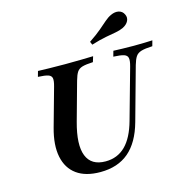

<svg xmlns="http://www.w3.org/2000/svg" viewBox="-112 -865 954 982"><g transform="rotate(-15 365.5 -374.0)"><path d="M300.8 11.3Q222.6 11.3 175.8 -22.6Q129 -56.5 116.1 -119.8Q103.2 -183.1 127.4 -270.2L183.9 -472.6Q191.9 -500.8 189.5 -514.9Q187.1 -529 170.6 -534.7Q154 -540.3 116.9 -541.9L125 -571Q146.8 -570.2 183.1 -569.4Q219.4 -568.5 268.5 -568.5Q315.3 -568.5 352.8 -569.4Q390.3 -570.2 416.9 -571L408.1 -541.9Q371 -540.3 351.6 -534.7Q332.3 -529 323 -514.9Q313.7 -500.8 305.6 -471.8L249.2 -268.5Q217.7 -154 241.1 -94.4Q264.5 -34.7 340.3 -34.7Q403.2 -34.7 445.6 -76.6Q487.9 -118.5 511.3 -203.2L586.3 -471Q594.4 -500 591.5 -514.5Q588.7 -529 571.4 -534.7Q554 -540.3 516.1 -541.9L524.2 -571Q544.4 -570.2 571 -569.4Q597.6 -568.5 632.3 -568.5Q664.5 -568.5 689.9 -569.4Q715.3 -570.2 730.6 -571L722.6 -541.9Q683.9 -540.3 663.7 -534.3Q643.5 -528.2 633.9 -513.7Q624.2 -499.2 616.1 -471L537.9 -189.5Q509.7 -87.9 451.2 -38.3Q392.7 11.3 300.8 11.3ZM428.2 -629 421 -646Q460.5 -672.6 484.7 -693.1Q508.9 -713.7 525.8 -728.6Q542.7 -743.5 560.5 -751.6Q583.1 -762.1 602.4 -757.7Q621.8 -753.2 630.6 -734.7Q639.5 -716.9 631 -699.6Q622.6 -682.3 600 -671Q582.3 -662.9 560.1 -658.9Q537.9 -654.8 506.5 -649.2Q475 -643.5 428.2 -629Z"/></g></svg>

Font: Playfair 5pt SemiExpanded Light
Style: Bold Italic
Weight: 700
Italic angle: -15.6°
Version: Version 2.001;gftools[0.9.30]